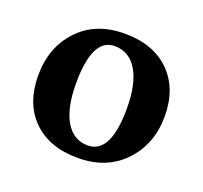

<svg xmlns="http://www.w3.org/2000/svg" viewBox="-87 -531 684 647"><g transform="rotate(20 255.0 -208.0)"><path d="M251 16Q148 16 89.5 -42Q31 -100 31 -200.5Q31 -301 92.5 -366.5Q154 -432 257.5 -432Q361 -432 420 -373.5Q479 -315 479 -215.5Q479 -116 416.5 -50Q354 16 251 16ZM160 -219Q160 -130 188.5 -82.5Q217 -35 268 -35Q350 -35 350 -197Q350 -286 321 -333.5Q292 -381 240 -381Q160 -381 160 -219Z"/></g></svg>

Font: Buenard
Style: Bold
Weight: 700
Foundry: FontFuror
Version: Version 1.002 2011